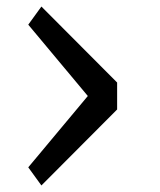

<svg xmlns="http://www.w3.org/2000/svg" viewBox="-20 -582 490 587"><path d="M338.1 -329.7 285.4 -244.3 66.4 -506.6 106.6 -562ZM338.1 -329.7V-247.3H286.9V-329.7ZM338.1 -247.3 106.6 -15 66.4 -70.4 285.4 -332.7Z"/></svg>

Font: League Mono Thin Condensed
Style: Regular
Weight: 100
Width: 1
Designer: Tyler Finck
Foundry: The League of Moveable Type / Tyler Finck
Version: Version 2.300;RELEASE